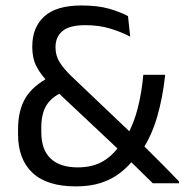

<svg xmlns="http://www.w3.org/2000/svg" viewBox="-20 -670 674 702"><path d="M634.5 0H538.5Q529.5 -9 514 -24Q498.5 -39 481.5 -56Q464.5 -73 449.5 -87.2Q434.5 -101.5 427 -109.5L416 -121L174 -348.5L162 -363Q129.5 -396 113.8 -426.2Q98 -456.5 98 -497V-500.5Q98 -570 142 -610Q186 -650 278 -650Q337.5 -650 379.2 -638Q421 -626 448 -611L456 -536Q424 -553 383 -565.5Q342 -578 292.5 -578Q234 -578 208.5 -556.5Q183 -535 183 -498V-495.5Q183 -467 197.8 -443Q212.5 -419 241.5 -391L466.5 -177L486 -155.5Q500.5 -142 515 -127.5Q529.5 -113 544.5 -98Q559.5 -83 574.8 -67.8Q590 -52.5 605 -37Q620 -21.5 634.5 -6.5ZM257.5 11.5Q152 11.5 99 -38Q46 -87.5 46 -179V-197.5Q46 -266 72.8 -311.2Q99.5 -356.5 164 -390L207.5 -332.5Q166.5 -313.5 148.8 -283.2Q131 -253 131 -204V-186.5Q131 -123 165 -90.5Q199 -58 264.5 -58Q319.5 -58 357.8 -81Q396 -104 423.5 -147L444.5 -174Q469.5 -219 483.8 -275Q498 -331 504 -396.5H584Q575 -313 554.8 -243.5Q534.5 -174 500 -121.5L478 -98.5Q452.5 -64 421 -39.2Q389.5 -14.5 349.5 -1.5Q309.5 11.5 257.5 11.5Z"/></svg>

Font: Anek Kannada Medium
Style: Regular
Weight: 400
Version: Version 1.003